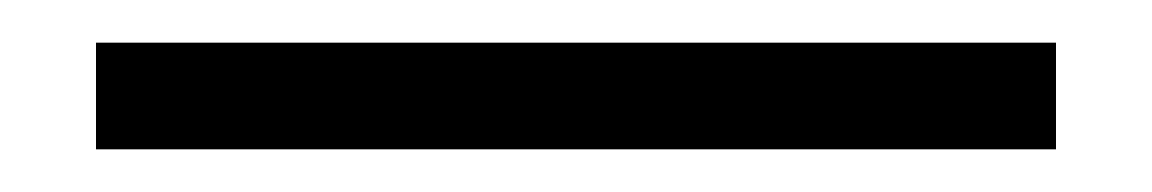

<svg xmlns="http://www.w3.org/2000/svg" viewBox="-20 70 540 90"><path d="M25 140V90H475V140Z"/></svg>

Font: Spectral SC SemiBold
Style: Regular
Weight: 600
Designer: Jean-Baptiste Levee
Foundry: Production Type
Version: Version 2.001